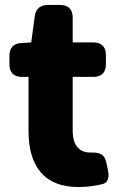

<svg xmlns="http://www.w3.org/2000/svg" viewBox="-20 -700 485 774"><path d="M296 54C336 54 368 48 394 42C414 37 422 17 415 -15L408 -47C401 -78 381 -86 349 -85H345C303 -85 273 -110 273 -173V-390H357C389 -390 407 -408 407 -440V-479C407 -511 389 -529 357 -529H273V-630C273 -662 255 -680 223 -680H173C142 -680 124 -664 120 -634L106 -529L62 -526C33 -524 18 -505 18 -474V-440C18 -408 36 -390 68 -390H95V-171C95 -37 153 54 296 54Z"/></svg>

Font: コーポレート・ロゴ（ラウンド）ver3 Bold
Style: Regular
Weight: 700
Designer: [KANA_main] LOGOTYPE.JP [Source Han Sans] Ryoko NISHIZUKA 西塚涼子 (kana, bopomofo & ideographs); Paul D. Hunt (Latin, Greek
Version: Version 12.001;FEAKit 1.0